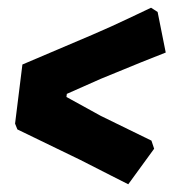

<svg xmlns="http://www.w3.org/2000/svg" viewBox="-20 -519 454 497"><path d="M38 -352 219 -429Q268 -450 313 -471.5Q358 -493 371 -499L388 -488L409 -383Q393 -377 346 -358Q299 -339 241 -315L153 -276L152 -268L241 -219L372 -155L379 -134L312 -42Q302 -47 268.5 -64Q235 -81 188 -105L25 -184L19 -199Z"/></svg>

Font: Alegreya Black
Style: Italic
Weight: 900
Italic angle: -7°
Designer: Juan Pablo del Peral
Foundry: Huerta Tipografica
Version: Version 2.007; ttfautohint (v1.6)